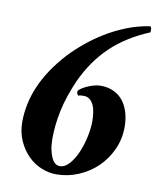

<svg xmlns="http://www.w3.org/2000/svg" viewBox="-76 -706 634 772"><g transform="rotate(10 241.0 -320.0)"><path d="M321 -376Q307 -376 291.5 -371.5Q276 -367 262.5 -360.5Q249 -354 240.5 -347.5Q232 -341 232 -336Q232 -330 234 -326.5Q236 -323 238 -321Q243 -323 248 -323.5Q253 -324 260 -324Q275 -324 285 -316Q295 -308 301 -295Q307 -282 309.5 -264.5Q312 -247 312 -229Q312 -200 304.5 -165Q297 -130 284 -100Q271 -70 253 -49.5Q235 -29 214 -29Q204 -29 195.5 -35.5Q187 -42 180.5 -55.5Q174 -69 170 -88.5Q166 -108 166 -134Q166 -160 169 -188.5Q172 -217 178.5 -248Q185 -279 196 -311.5Q207 -344 222 -378Q242 -421 267.5 -457.5Q293 -494 324.5 -524Q356 -554 395 -578.5Q434 -603 480 -622Q481 -627 480.5 -635Q480 -643 475 -646Q427 -639 381.5 -621Q336 -603 296 -578.5Q256 -554 222 -525.5Q188 -497 163 -470Q130 -434 105.5 -397Q81 -360 65.5 -323.5Q50 -287 42.5 -250.5Q35 -214 35 -179Q35 -136 50.5 -101.5Q66 -67 90 -43Q114 -19 144.5 -6.5Q175 6 205 6Q253 6 296.5 -12.5Q340 -31 372.5 -62.5Q405 -94 424.5 -137Q444 -180 444 -229Q444 -262 435.5 -289.5Q427 -317 411.5 -336Q396 -355 373 -365.5Q350 -376 321 -376Z"/></g></svg>

Font: Vermiglione
Style: Italic
Weight: 400
Italic angle: -11°
Version: Version 1.105